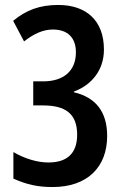

<svg xmlns="http://www.w3.org/2000/svg" viewBox="-20 -744 497 774"><path d="M399 -544C399 -662 327 -724 215 -724C139 -724 85 -703 33 -660L77 -577C115 -607 153 -625 193 -625C252 -625 286 -593 286 -533C286 -457 235 -416 154 -416H114V-319H153C241 -319 291 -288 291 -201C291 -128 253 -89 175 -89C130 -89 78 -105 34 -131V-24C89 1 135 10 192 10C332 10 412 -70 412 -196C412 -295 364 -352 278 -372V-375C349 -401 399 -461 399 -544Z"/></svg>

Font: Noto Sans Hebrew ExtraCondensed SemiBold
Style: Regular
Weight: 600
Width: 2
Designer: Ben Nathan
Foundry: Google LLC
Version: Version 3.001